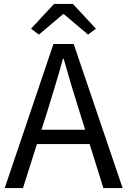

<svg xmlns="http://www.w3.org/2000/svg" viewBox="-20 -957 648 977"><path d="M4 0 252 -733H355L604 0H506L378 -410Q358 -473 340 -533.5Q322 -594 304 -658H300Q283 -594 264.5 -533.5Q246 -473 227 -410L97 0ZM133 -224V-297H471V-224ZM178 -781 138 -811 255 -937H351L468 -811L428 -781L305 -885H301Z"/></svg>

Font: Noto Sans TC Thin
Style: Regular
Weight: 400
Version: Version 2.004-H2;hotconv 1.0.118;makeotfexe 2.5.65603